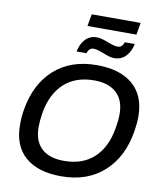

<svg xmlns="http://www.w3.org/2000/svg" viewBox="-105 -1084 995 1179"><g transform="rotate(10 392.5 -494.0)"><path d="M356.9 -924.8 370.1 -1000H674.8L662.1 -924.8ZM317.9 -758.8Q327.1 -806.2 354.7 -836.2Q382.3 -866.2 426.8 -866.2Q452.6 -866.2 495.6 -849.1Q538.6 -832 561 -832Q588.9 -832 600.1 -866.2H662.1Q652.8 -819.3 624.8 -789.1Q596.7 -758.8 551.8 -758.8Q526.4 -758.8 483.9 -776.4Q441.4 -793.9 418.9 -793.9Q390.1 -793.9 379.9 -758.8ZM356.9 12.2Q211.9 12.2 133.1 -56.2Q54.2 -124.5 54.2 -255.9Q54.2 -310.1 62 -351.1Q88.9 -513.7 191.4 -606Q293.9 -698.2 457 -698.2Q602.1 -698.2 681.6 -629.4Q761.2 -560.5 761.2 -430.2Q761.2 -388.7 752.9 -337.9Q726.1 -174.3 623 -81.1Q520 12.2 356.9 12.2ZM356.9 -84Q474.1 -84 544.9 -149.9Q615.7 -215.8 636.2 -336.9Q645 -387.2 645 -424.8Q645 -512.2 595.9 -557.6Q546.9 -603 456.1 -603Q339.8 -603 268.6 -536.9Q197.3 -470.7 176.8 -350.1Q168.9 -296.9 168.9 -262.2Q168.9 -174.8 217.5 -129.4Q266.1 -84 356.9 -84Z"/></g></svg>

Font: Archivo Medium
Style: Italic
Weight: 500
Italic angle: -10°
Designer: Hector Gatti
Foundry: Omnibus-Type
Version: Version 2.001